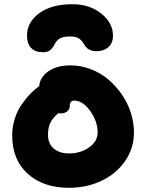

<svg xmlns="http://www.w3.org/2000/svg" viewBox="-20 -918 697 916"><path d="M325.2 -897.9Q407.2 -897.9 463.1 -853.3Q519 -808.6 519 -748Q519 -712.4 497.1 -693.1Q475.1 -673.8 439.9 -673.8Q398.4 -673.8 380.9 -707Q370.6 -725.1 356.4 -734.6Q342.3 -744.1 314 -744.1Q282.2 -744.1 265.9 -734.6Q249.5 -725.1 241.2 -708Q231.4 -688.5 219.5 -678.7Q207.5 -668.9 185.1 -668.9Q147.5 -668.9 128.2 -689.7Q108.9 -710.4 108.9 -748Q108.9 -812.5 167.5 -855.2Q226.1 -897.9 325.2 -897.9ZM309.1 -22Q186.5 -22 112.3 -88.9Q38.1 -155.8 38.1 -272.9Q38.1 -312 49.8 -349.6Q61.5 -387.2 81.3 -416.5Q101.1 -445.8 122.6 -468.3Q144 -490.7 167 -506.8Q169.9 -548.8 210.2 -577.4Q250.5 -606 315.9 -606Q366.2 -606 413.3 -587.9Q460.4 -569.8 497.1 -538.6Q533.7 -507.3 561.5 -466.8Q589.4 -426.3 604.2 -379.6Q619.1 -333 619.1 -286.1Q619.1 -210.4 576.7 -149.4Q534.2 -88.4 463.6 -55.2Q393.1 -22 309.1 -22ZM209 -275.9Q209 -231.9 236.8 -209Q264.6 -186 309.1 -186Q365.2 -186 405.5 -215.1Q445.8 -244.1 445.8 -286.1Q445.8 -338.9 410.4 -388.4Q375 -438 334 -438Q313 -438 313 -414.1Q313 -396.5 300.8 -386.7Q288.6 -377 270 -377Q261.7 -377 257.8 -377.9Q229 -352.5 219 -329.8Q209 -307.1 209 -275.9Z"/></svg>

Font: Shantell Sans Irregular Bouncy
Style: Regular
Weight: 800
Designer: Stephen Nixon, Anya Danilova, Shantell Martin
Foundry: Arrow Type
Version: Version 1.006;[9816181b4]